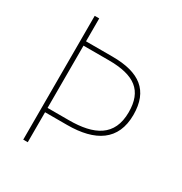

<svg xmlns="http://www.w3.org/2000/svg" viewBox="-167 -837 908 959"><g transform="rotate(30 286.5 -357.0)"><path d="M518 -382C518 -522 438 -582 281 -582H129V-714H103V0H129V-173H256C418 -173 518 -235 518 -382ZM252 -198H129V-557H274C424 -557 491 -506 491 -382C491 -243 396 -198 252 -198Z"/></g></svg>

Font: Noto Sans Telugu Thin
Style: Regular
Weight: 100
Designer: Jelle Bosma - Monotype Design Team
Foundry: Monotype Imaging Inc.
Version: Version 2.005